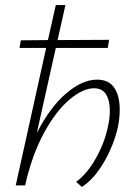

<svg xmlns="http://www.w3.org/2000/svg" viewBox="-20 -731 532 757"><path d="M452 -299Q452 -265 445 -231Q429 -159 390 -92Q351 -25 303 6L280 -14Q323 -45 358 -107Q393 -169 406 -234Q413 -263 413 -295Q413 -335 398 -359Q383 -383 351 -383Q307 -383 254 -338.5Q201 -294 153.5 -207Q106 -120 79 0H42L162 -542H57L62 -572L169 -573L200 -711H238L207 -573L410 -574L405 -542H200L125 -206Q176 -307 240 -362Q304 -417 363 -417Q409 -417 430.5 -385Q452 -353 452 -299Z"/></svg>

Font: Ysabeau Light
Style: Italic
Weight: 300
Italic angle: -12°
Designer: Christian Thalmann (Catharsis Fonts)
Version: Version 0.003